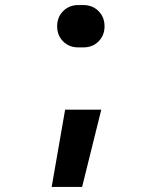

<svg xmlns="http://www.w3.org/2000/svg" viewBox="-20 -580 640 760"><path d="M290 -392.4Q253.5 -392.4 229.9 -416.1Q206.2 -439.7 206.2 -476.2Q206.2 -512.3 230.1 -536.2Q253.9 -560 290 -560H310Q346.1 -560 369.9 -536.2Q393.8 -512.3 393.8 -476.2Q393.8 -439.7 370.1 -416.1Q346.5 -392.4 310 -392.4ZM184.5 160 237.8 -146H380.9L305 160Z"/></svg>

Font: Atlassian Mono
Style: Regular
Weight: 400
Monospace: yes
Designer: Philipp Nurullin, Konstantin Bulenkov
Foundry: Modifications by Atlassian Pty Ltd, manufactured by JetBrains
Version: Version 2.304